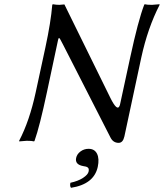

<svg xmlns="http://www.w3.org/2000/svg" viewBox="-20 -668 777 911"><path d="M400.4 38.1Q428.7 38.1 440.4 61.5Q452.1 85 443.8 124Q425.8 206.1 316.9 223.1Q310.5 215.3 314 199.2Q350.6 191.4 374 176Q397.5 160.6 400.4 146Q403.3 132.3 396.7 127Q390.1 121.6 375 120.1Q334.5 112.8 341.3 81.1Q345.2 63 362.1 50.5Q378.9 38.1 400.4 38.1ZM195.8 -444.8Q221.2 -563 228 -645L230.5 -647.9Q247.1 -645 261.2 -645L285.6 -647L503.9 -203.1Q535.6 -139.2 546.9 -164.6Q549.3 -169.4 550.8 -178.2L597.7 -395Q635.7 -571.3 664.1 -645L666.5 -647.9Q676.8 -645 701.2 -645L736.8 -647.9L737.3 -645Q680.7 -534.7 650.4 -395L570.3 -21Q563.5 9.8 543 9.8Q517.6 9.8 504.9 -14.2L279.8 -455.1Q277.8 -459 274.4 -465.3Q265.6 -482.9 262.7 -486.1Q259.8 -489.3 257.8 -485.6Q255.9 -481.9 252.4 -463.9Q249.5 -448.7 247.1 -439L202.6 -230Q168 -67.4 144 0L141.6 2.9Q131.3 0 106.9 0L71.3 2.9L70.8 0Q120.1 -94.2 149.4 -230Z"/></svg>

Font: Linux Biolinum
Style: Italic
Weight: 400
Italic angle: -12°
Designer: Philipp H. Poll
Foundry: Philipp H. Poll
Version: Version 1.1.3 ; ttfautohint (v0.9)